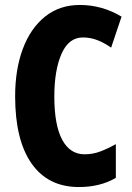

<svg xmlns="http://www.w3.org/2000/svg" viewBox="-20 -744 534 774"><path d="M314 -593Q257 -593 228 -527Q199 -461 199 -355Q199 -240 230.5 -181Q262 -122 321 -122Q355 -122 386 -134Q417 -146 447 -163V-27Q384 10 298 10Q174 10 107.5 -84.5Q41 -179 41 -356Q41 -464 72 -547Q103 -630 161.5 -677Q220 -724 302 -724Q391 -724 470 -677L428 -552Q401 -571 373 -582Q345 -593 314 -593Z"/></svg>

Font: Noto Sans Lao Looped ExtraCondensed ExtraBold
Style: Regular
Weight: 800
Width: 2
Designer: Mark Frömberg, Ben Mitchell
Foundry: The Fontpad Ltd
Version: Version 1.002; ttfautohint (v1.8.4.7-5d5b)